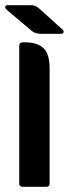

<svg xmlns="http://www.w3.org/2000/svg" viewBox="-22 -719 265 739"><path d="M2 -683Q-3 -688 -1.5 -693.5Q0 -699 7 -699H98Q115 -699 128 -687L220 -604Q224 -600 222.5 -594.5Q221 -589 214 -589H135Q112 -589 99 -601ZM52 -13V-543Q52 -556 65 -556H75Q122 -556 145.5 -533.5Q169 -511 169 -455V-13Q169 0 156 0H65Q52 0 52 -13Z"/></svg>

Font: Zain ExtraBold
Style: Regular
Weight: 800
Designer: Zain,Boutros
Foundry: Mobile Telecommunications Company (Zain), 2024
Version: Version 1.50; ttfautohint (v1.8.4)